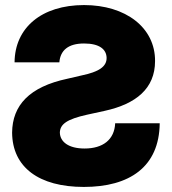

<svg xmlns="http://www.w3.org/2000/svg" viewBox="-20 -737 686 766"><path d="M38.1 -488.3H216.8C220.7 -536.1 252 -563.5 315.4 -563.5C377 -563.5 404.3 -540 405.3 -506.8C406.2 -470.7 373 -450.2 307.6 -436.5L249 -422.9C96.7 -390.6 29.3 -316.4 28.3 -208C29.3 -69.3 135.7 8.8 314.5 8.8C497.1 8.8 615.2 -71.3 617.2 -245.1H439.5C436.5 -179.7 390.6 -144.5 317.4 -144.5C253.9 -144.5 219.7 -170.9 218.8 -208C219.7 -242.2 248 -261.7 327.1 -279.3L398.4 -294.9C522.5 -322.3 598.6 -383.8 598.6 -493.2C599.6 -627 481.4 -716.8 315.4 -716.8C145.5 -716.8 39.1 -626 38.1 -488.3Z"/></svg>

Font: Pretendard Black
Style: Regular
Weight: 900
Designer: Base glyphs from Inter by Rasmus Andersson; Hangeul glyphs from Noto Sans CJK(Source Han Sans) by Jang Soo-young and Kan
Foundry: Kil Hyung-jin
Version: Version 1.309;Glyphs 3.2 (3225)